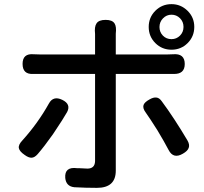

<svg xmlns="http://www.w3.org/2000/svg" viewBox="-20 -865 985 927"><path d="M448 42Q393 42 339 39Q299 35 295 -6Q291 -61 352 -53Q355 -53 361 -53Q391 -51 402 -51Q438 -51 439 -87V-508H177Q159 -508 141 -508Q89 -505 89 -556.5Q89 -608 143 -603Q154 -602 176 -602H307H439V-693Q439 -697 439 -701Q435 -736 446 -752Q457 -769 490 -769Q522 -769 533 -752Q543 -737 539 -702Q539 -697 539 -692V-602H785Q804 -602 815 -603Q872 -608 872 -556Q872 -506 817 -508Q802 -508 786 -508H539V-41Q539 42 448 42ZM794 -141Q773 -181 740 -236Q702 -296 684 -321Q668 -342 673 -358Q678 -372 702 -385Q721 -396 735 -394Q749 -393 761 -376Q821 -295 885 -187Q897 -166 891 -151Q886 -136 863 -123Q817 -96 794 -141ZM99 -117Q74 -134 71 -150Q68 -166 88 -187Q163 -270 216 -365Q237 -404 280.5 -383Q324 -362 304 -324Q286 -292 241 -225Q237 -219 235 -216Q194 -158 162 -121Q147 -104 132.5 -103.5Q118 -103 99 -117ZM808 -625Q762 -625 730 -657Q698 -689 698 -735Q698 -781 730 -813Q762 -845 808 -845Q853 -845 885.5 -813Q918 -781 918 -735Q918 -689 886 -657Q854 -625 808 -625ZM808 -676Q832 -676 849 -693Q866 -710 866 -735Q866 -760 849 -777Q832 -794 808 -794Q784 -794 767 -776.5Q750 -759 750 -734.5Q750 -710 766.5 -693Q783 -676 808 -676Z"/></svg>

Font: GenSenRounded TW M
Style: Regular
Weight: 500
Version: Version 1.501;PS 1;hotconv 16.6.51;makeotf.lib2.5.65220